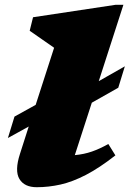

<svg xmlns="http://www.w3.org/2000/svg" viewBox="-20 -767 552 802"><path d="M40.5 -280 129 -329 206 -567.5 104 -638.5 118 -695 463 -747H495.5L392.5 -428L501.5 -490L474 -400.5L363.5 -338L292.5 -119Q331 -122.5 364 -134Q397 -145.5 432.5 -165.5L462 -118Q395 -65.5 339 -36.5Q283 -7.5 233 3.8Q183 15 133.5 15Q82 15 61.2 -19.2Q40.5 -53.5 63.5 -124.5L100 -238.5L13 -190.5Z"/></svg>

Font: Newsreader Caption ExtraBold
Style: Italic
Weight: 800
Italic angle: -17°
Designer: Hugues Gentile
Foundry: Production Type
Version: Version 1.001